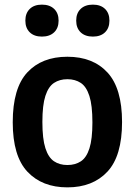

<svg xmlns="http://www.w3.org/2000/svg" viewBox="-20 -799 582 829"><path d="M271 10Q162 10 98.5 -57.5Q35 -125 35 -271Q35 -418.5 97.8 -486.2Q160.5 -554 271 -554Q381.5 -554 444.2 -485.8Q507 -417.5 507 -272Q507 -125.5 443.8 -57.8Q380.5 10 271 10ZM271 -86.5Q305 -86.5 329.2 -102.5Q353.5 -118.5 366.2 -158.5Q379 -198.5 379 -270.5Q379 -344 366 -384.5Q353 -425 328.8 -441Q304.5 -457 271 -457Q237.5 -457 213.2 -441Q189 -425 176 -385Q163 -345 163 -272.5Q163 -199.5 176 -159.2Q189 -119 213 -102.8Q237 -86.5 271 -86.5ZM381 -641Q347.5 -641 328.2 -659.5Q309 -678 309 -710Q309 -742 328.2 -760.5Q347.5 -779 381 -779Q414.5 -779 433.5 -760.5Q452.5 -742 452.5 -710Q452.5 -678 433.5 -659.5Q414.5 -641 381 -641ZM161 -641Q127.5 -641 108.5 -659.5Q89.5 -678 89.5 -710Q89.5 -742 108.5 -760.5Q127.5 -779 161 -779Q194.5 -779 213.8 -760.5Q233 -742 233 -710Q233 -678 213.8 -659.5Q194.5 -641 161 -641Z"/></svg>

Font: Encode Sans SmCnd SmBold
Style: Regular
Weight: 600
Width: 4
Designer: Multiple Designers
Foundry: Impallari Type
Version: Version 3.002; ttfautohint (v1.8.3) -l 8 -r 50 -G 200 -x 14 